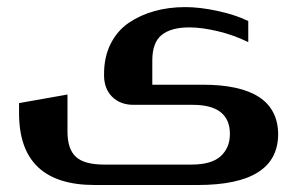

<svg xmlns="http://www.w3.org/2000/svg" viewBox="-20 -426 845 546"><path d="M275.9 -211.9V-215.8Q275.9 -264.2 294.7 -301.5Q313.5 -338.9 346.2 -361.1Q378.9 -383.3 419.4 -394.5Q460 -405.8 506.8 -405.8Q548.3 -405.8 598.4 -395Q648.4 -384.3 686 -366.2V-306.2Q645.5 -326.2 599.6 -337.2Q553.7 -348.1 518.1 -348.1Q466.8 -348.1 439.9 -326.7Q413.1 -305.2 413.1 -253.9V-185.1H556.2Q769.5 -185.1 771 -44.9Q771 100.1 542 100.1H249Q34.2 100.1 34.2 -104V-132.8L171.9 -157.2V-51.8Q171.9 -2 195.8 20Q219.7 42 275.9 42H524.9Q581.5 42 607.7 18.1Q633.8 -5.9 633.8 -44.9Q633.8 -127.9 527.8 -127.9H359.9Q321.8 -127.9 298.8 -150.9Q275.9 -173.8 275.9 -211.9Z"/></svg>

Font: Wesal
Style: Regular
Weight: 700
Designer: Ahmed zaza
Foundry: Ahmed zaza
Version: Version 2.01